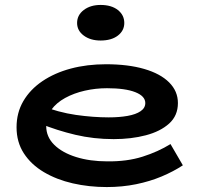

<svg xmlns="http://www.w3.org/2000/svg" viewBox="-20 -743 806 777"><path d="M412 14Q340 14 274.5 -1Q209 -16 157.5 -46.5Q106 -77 76.5 -122.5Q47 -168 47 -228Q47 -287 74.5 -334Q102 -381 151.5 -414.5Q201 -448 266.5 -465.5Q332 -483 409 -483Q498 -483 563.5 -464Q629 -445 664.5 -409.5Q700 -374 700 -326Q700 -275 664.5 -243Q629 -211 570 -195.5Q511 -180 440 -180Q359 -180 285 -197.5Q211 -215 142 -243V-317Q217 -288 287 -278Q357 -268 420 -268Q463 -268 496.5 -274Q530 -280 549 -293Q568 -306 568 -326Q568 -354 527.5 -370Q487 -386 413 -386Q367 -386 323 -376Q279 -366 243.5 -346.5Q208 -327 187.5 -298.5Q167 -270 167 -233Q167 -189 199.5 -157Q232 -125 288 -107.5Q344 -90 414 -90Q494 -89 557 -109Q620 -129 670 -160L720 -74Q682 -49 634.5 -29Q587 -9 531 2.5Q475 14 412 14ZM387 -579Q346 -579 319 -599Q292 -619 292 -650Q292 -682 319 -702.5Q346 -723 387 -723Q431 -723 457 -702.5Q483 -682 483 -650Q483 -619 457 -599Q431 -579 387 -579Z"/></svg>

Font: BioRhyme SemiExpanded
Style: Bold
Weight: 700
Width: 6
Designer: Aoife Mooney
Foundry: Aoife Mooney Type
Version: Version 1.600;gftools[0.9.33]